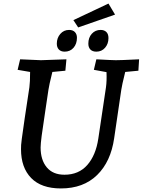

<svg xmlns="http://www.w3.org/2000/svg" viewBox="-20 -1043 801 1078"><path d="M98 -205Q97 -224 102.5 -264.5Q108 -305 119 -381L145 -553Q149 -582 149 -639L79 -651L93 -710Q191 -705 210 -705Q233 -705 353 -710L347 -646L274 -639Q255 -562 252 -539L235 -425Q220 -328 214 -281Q208 -234 208 -215Q208 -145 242.5 -103.5Q277 -62 342 -62Q422 -62 470 -116.5Q518 -171 532 -265L575 -553Q580 -588 578 -638L507 -651L521 -710Q611 -705 630 -705Q659 -705 739 -709L761 -710L757 -646L683 -639Q664 -562 661 -539L621 -267Q602 -135 525 -60Q448 15 322 15Q212 15 155 -43.5Q98 -102 98 -205ZM299 -798Q299 -830 318.5 -852.5Q338 -875 368 -875Q389 -875 400.5 -863Q412 -851 412 -831Q412 -797 393 -775Q374 -753 343 -753Q322 -753 310.5 -765Q299 -777 299 -798ZM476 -798Q476 -832 495.5 -853.5Q515 -875 545 -875Q565 -875 577 -863.5Q589 -852 589 -829Q589 -797 570 -775Q551 -753 521 -753Q499 -753 487.5 -765Q476 -777 476 -798ZM392 -930 589 -1023 626 -961 419 -889Z"/></svg>

Font: Andada Pro SemiBold
Style: Italic
Weight: 600
Italic angle: -6.99998°
Designer: Carolina Giovagnoli
Foundry: Huerta Tipografica
Version: Version 3.005